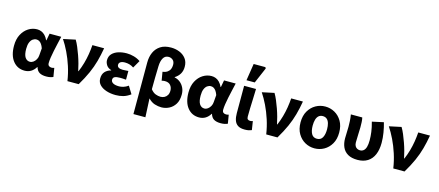

<svg xmlns="http://www.w3.org/2000/svg" viewBox="-60 -1456 5285 2309"><g transform="rotate(15 2582.5 -301.0)"><path d="M235 12Q145 12 90.5 -56.5Q36 -125 36 -246Q36 -328 67 -386.5Q98 -445 148 -476.5Q198 -508 255 -508Q283 -508 308 -498Q333 -488 354.5 -466Q376 -444 392 -409H396L412 -496H557Q547 -453 536 -405Q525 -357 515 -309.5Q505 -262 499 -221.5Q493 -181 493 -152Q493 -128 506.5 -117.5Q520 -107 541 -107Q548 -107 556 -108.5Q564 -110 573 -113L591 -5Q577 2 555.5 7Q534 12 504 12Q452 12 420.5 -6.5Q389 -25 376 -70H373Q323 12 235 12ZM270 -108Q292 -108 312 -122.5Q332 -137 345.5 -161.5Q359 -186 360 -215L367 -301Q357 -330 343.5 -349.5Q330 -369 314 -378.5Q298 -388 278 -388Q255 -388 234 -373.5Q213 -359 200 -328Q187 -297 187 -247Q187 -175 209.5 -141.5Q232 -108 270 -108Z M767 0Q753 -92 725 -178.5Q697 -265 660.5 -340.5Q624 -416 584 -476L734 -508Q754 -475 773 -430Q792 -385 809.5 -335.5Q827 -286 840 -238Q853 -190 861 -150H865Q889 -206 905.5 -264Q922 -322 931.5 -380.5Q941 -439 945 -496H1091Q1076 -408 1054.5 -329.5Q1033 -251 997.5 -171.5Q962 -92 907 0Z M1369 12Q1306 12 1253.5 -5Q1201 -22 1170 -54Q1139 -86 1139 -133Q1139 -187 1167.5 -218Q1196 -249 1241 -260V-264Q1199 -277 1180 -307Q1161 -337 1161 -367Q1161 -416 1190.5 -447Q1220 -478 1267.5 -493Q1315 -508 1371 -508Q1416 -508 1461.5 -495Q1507 -482 1542 -457L1488 -363Q1463 -380 1435.5 -388Q1408 -396 1379 -396Q1343 -396 1323.5 -383.5Q1304 -371 1304 -348Q1304 -326 1322 -315Q1340 -304 1372 -304Q1388 -304 1406.5 -305.5Q1425 -307 1443 -308V-199Q1425 -201 1406 -202Q1387 -203 1370 -203Q1324 -203 1302.5 -192.5Q1281 -182 1281 -156Q1281 -130 1307 -115Q1333 -100 1383 -100Q1407 -100 1436.5 -109Q1466 -118 1495 -139L1552 -46Q1505 -12 1461 0Q1417 12 1369 12Z M1636 177V-466Q1636 -536 1661 -591.5Q1686 -647 1737 -680Q1788 -713 1868 -713Q1923 -713 1972.5 -693.5Q2022 -674 2053.5 -633.5Q2085 -593 2085 -531Q2085 -481 2063.5 -444Q2042 -407 2001 -381V-377Q2039 -370 2070 -345.5Q2101 -321 2119 -283.5Q2137 -246 2137 -200Q2137 -126 2107.5 -79.5Q2078 -33 2032.5 -10.5Q1987 12 1938 12Q1898 12 1855 -1.5Q1812 -15 1774 -55Q1777 4 1779.5 61.5Q1782 119 1785 177ZM1895 -108Q1922 -108 1944 -119.5Q1966 -131 1979.5 -153.5Q1993 -176 1993 -209Q1993 -249 1970 -276.5Q1947 -304 1900 -304Q1878 -304 1860 -298L1842 -405Q1880 -410 1902.5 -426.5Q1925 -443 1934.5 -466Q1944 -489 1944 -517Q1944 -558 1921 -577.5Q1898 -597 1868 -597Q1824 -597 1802 -559Q1780 -521 1778 -457Q1776 -384 1774.5 -313Q1773 -242 1773 -169Q1802 -132 1834.5 -120Q1867 -108 1895 -108Z M2407 12Q2317 12 2262.5 -56.5Q2208 -125 2208 -246Q2208 -328 2239 -386.5Q2270 -445 2320 -476.5Q2370 -508 2427 -508Q2455 -508 2480 -498Q2505 -488 2526.5 -466Q2548 -444 2564 -409H2568L2584 -496H2729Q2719 -453 2708 -405Q2697 -357 2687 -309.5Q2677 -262 2671 -221.5Q2665 -181 2665 -152Q2665 -128 2678.5 -117.5Q2692 -107 2713 -107Q2720 -107 2728 -108.5Q2736 -110 2745 -113L2763 -5Q2749 2 2727.5 7Q2706 12 2676 12Q2624 12 2592.5 -6.5Q2561 -25 2548 -70H2545Q2495 12 2407 12ZM2442 -108Q2464 -108 2484 -122.5Q2504 -137 2517.5 -161.5Q2531 -186 2532 -215L2539 -301Q2529 -330 2515.5 -349.5Q2502 -369 2486 -378.5Q2470 -388 2450 -388Q2427 -388 2406 -373.5Q2385 -359 2372 -328Q2359 -297 2359 -247Q2359 -175 2381.5 -141.5Q2404 -108 2442 -108Z M2975 11Q2920 11 2889.5 -9.5Q2859 -30 2846.5 -67.5Q2834 -105 2834 -156V-496H2982Q2981 -438 2978 -373.5Q2975 -309 2973.5 -250Q2972 -191 2972 -150Q2972 -126 2982.5 -116.5Q2993 -107 3013 -107Q3019 -107 3028 -108.5Q3037 -110 3045 -113L3062 -5Q3046 1 3026.5 6Q3007 11 2975 11ZM2844 -568 2877 -779H3023L3031 -764L2947 -568Z M3242 0Q3228 -92 3200 -178.5Q3172 -265 3135.5 -340.5Q3099 -416 3059 -476L3209 -508Q3229 -475 3248 -430Q3267 -385 3284.5 -335.5Q3302 -286 3315 -238Q3328 -190 3336 -150H3340Q3364 -206 3380.5 -264Q3397 -322 3406.5 -380.5Q3416 -439 3420 -496H3566Q3551 -408 3529.5 -329.5Q3508 -251 3472.5 -171.5Q3437 -92 3382 0Z M3843 12Q3780 12 3725.5 -18.5Q3671 -49 3637 -107Q3603 -165 3603 -248Q3603 -331 3637 -389Q3671 -447 3725.5 -477.5Q3780 -508 3843 -508Q3907 -508 3961.5 -477.5Q4016 -447 4050 -389Q4084 -331 4084 -248Q4084 -165 4050 -107Q4016 -49 3961.5 -18.5Q3907 12 3843 12ZM3843 -107Q3890 -107 3911.5 -145Q3933 -183 3933 -248Q3933 -291 3923.5 -323Q3914 -355 3894 -372Q3874 -389 3843 -389Q3813 -389 3793 -372Q3773 -355 3763.5 -323Q3754 -291 3754 -248Q3754 -183 3775.5 -145Q3797 -107 3843 -107Z M4380 12Q4306 12 4259.5 -15Q4213 -42 4191.5 -90Q4170 -138 4170 -200Q4170 -236 4172 -272Q4174 -308 4174 -344Q4174 -373 4172 -414Q4170 -455 4163 -496H4305Q4311 -471 4312.5 -440Q4314 -409 4314 -374Q4314 -343 4311 -290Q4308 -237 4308 -187Q4308 -161 4317.5 -143Q4327 -125 4343.5 -116Q4360 -107 4380 -107Q4406 -107 4424.5 -122.5Q4443 -138 4452.5 -170Q4462 -202 4462 -253Q4462 -301 4455 -355.5Q4448 -410 4429 -477L4571 -508Q4588 -449 4598.5 -385.5Q4609 -322 4609 -260Q4609 -176 4583 -114.5Q4557 -53 4505.5 -20.5Q4454 12 4380 12Z M4824 0Q4810 -92 4782 -178.5Q4754 -265 4717.5 -340.5Q4681 -416 4641 -476L4791 -508Q4811 -475 4830 -430Q4849 -385 4866.5 -335.5Q4884 -286 4897 -238Q4910 -190 4918 -150H4922Q4946 -206 4962.5 -264Q4979 -322 4988.5 -380.5Q4998 -439 5002 -496H5148Q5133 -408 5111.5 -329.5Q5090 -251 5054.5 -171.5Q5019 -92 4964 0Z"/></g></svg>

Font: Source Sans 3
Style: Bold
Weight: 700
Designer: Paul D. Hunt
Foundry: Adobe
Version: Version 3.052;hotconv 1.1.0;makeotfexe 2.6.0